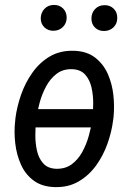

<svg xmlns="http://www.w3.org/2000/svg" viewBox="-20 -743 522 773"><path d="M366.7 -303.7 353.5 -230H104.5L117.2 -303.7ZM41 -254.9 42 -266.1Q47.9 -313 64.7 -361.3Q81.5 -409.7 110.4 -450.4Q139.2 -491.2 180.4 -515.6Q221.7 -540 276.9 -538.6Q329.1 -537.1 362.5 -511.5Q396 -485.8 413.8 -445.8Q431.6 -405.8 436.5 -359.6Q441.4 -313.5 437 -271L435.5 -259.3Q429.7 -212.4 412.6 -164.3Q395.5 -116.2 366.5 -76.2Q337.4 -36.1 296.1 -12.2Q254.9 11.7 200.7 10.3Q148.4 8.8 115 -16.4Q81.5 -41.5 64 -81.3Q46.4 -121.1 41.3 -166.7Q36.1 -212.4 41 -254.9ZM126.5 -266.6 125 -254.9Q122.6 -231 122.3 -199.2Q122.1 -167.5 128.7 -137Q135.3 -106.4 153.6 -85.7Q171.9 -64.9 205.6 -63.5Q242.7 -62.5 268.6 -81.5Q294.4 -100.6 311.3 -131.3Q328.1 -162.1 337.6 -196.5Q347.2 -231 351.1 -259.3L352.1 -270.5Q355 -294.4 355.2 -326.7Q355.5 -358.9 348.6 -389.9Q341.8 -420.9 323.5 -441.9Q305.2 -462.9 271.5 -464.4Q234.4 -465.8 208.5 -446.3Q182.6 -426.8 165.8 -395.5Q148.9 -364.3 139.6 -329.6Q130.4 -294.9 126.5 -266.6ZM144 -669.4Q144.5 -691.9 158.9 -707.3Q173.3 -722.7 196.3 -723.1Q219.2 -723.6 233.9 -709Q248.5 -694.3 248.5 -671.4Q248 -648.9 233.2 -634.3Q218.3 -619.6 195.8 -619.1Q173.8 -618.7 158.9 -632.8Q144 -647 144 -669.4ZM348.1 -668.5Q348.1 -690.9 362.5 -706.3Q377 -721.7 399.9 -722.2Q422.9 -722.7 437.7 -708Q452.6 -693.4 452.1 -670.4Q452.1 -647.9 437.3 -633.3Q422.4 -618.7 399.9 -618.2Q377.4 -617.7 362.8 -631.6Q348.1 -645.5 348.1 -668.5Z"/></svg>

Font: Roboto Condensed
Style: Italic
Weight: 400
Italic angle: -12°
Designer: Christian Robertson
Foundry: Google
Version: Version 3.0